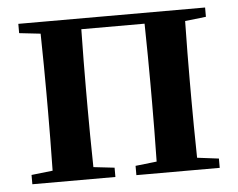

<svg xmlns="http://www.w3.org/2000/svg" viewBox="-44 -586 790 638"><g transform="rotate(-5 351.5 -267.5)"><path d="M592 -40 664 -31V0H386V-31L457 -39Q459 -153 459 -235V-300Q459 -385 457 -499H246Q244 -385 244 -300V-235Q244 -153 246 -39L316 -31V0H39V-31L110 -39Q112 -153 112 -235V-300Q112 -382 110 -496L39 -504V-535H662V-504L592 -496Q590 -382 590 -300V-235Q590 -154 592 -40Z"/></g></svg>

Font: Swei Spring CJKtc
Style: Bold
Weight: 700
Version: Version 1.021